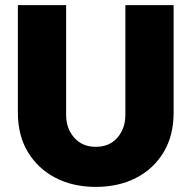

<svg xmlns="http://www.w3.org/2000/svg" viewBox="-20 -720 750 752"><path d="M355 12Q266 12 197.5 -23.5Q129 -59 89.5 -124Q50 -189 50 -279V-700H239V-270Q239 -217 270.5 -181Q302 -145 355 -145Q409 -145 440 -181Q471 -217 471 -270V-700H660V-279Q660 -189 621 -124Q582 -59 513.5 -23.5Q445 12 355 12Z"/></svg>

Font: MuseoModerno ExtraBold
Style: Regular
Weight: 800
Designer: Pablo Cosgaya, Héctor Gatti, Marcela Romero, and the Authors of The MuseoModerno Project.
Foundry: Omnibus-Type Team
Version: Version 1.001